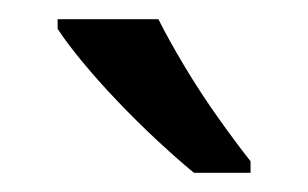

<svg xmlns="http://www.w3.org/2000/svg" viewBox="-20 -786 321 200"><path d="M145 -766Q156 -744 172.5 -716.5Q189 -689 207.5 -663Q226 -637 241 -618V-606H182Q165 -620 144 -639.5Q123 -659 102.5 -680.5Q82 -702 65.5 -722Q49 -742 40 -756V-766Z"/></svg>

Font: sinhala15
Style: Book
Weight: 400
Designer: Jelle Bosma - Monotype Design Team
Foundry: Monotype Imaging Inc.
Version: Version 2.003